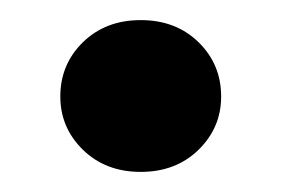

<svg xmlns="http://www.w3.org/2000/svg" viewBox="-20 -424 280 191"><path d="M120 -253Q85 -253 62.5 -275Q40 -297 40 -328Q40 -360 62.5 -382Q85 -404 120 -404Q155 -404 177.5 -382Q200 -360 200 -328Q200 -297 177.5 -275Q155 -253 120 -253Z"/></svg>

Font: DeepMind Sans
Style: Bold
Weight: 700
Designer: Jonny Pinhorn / Modifications: Colophon Foundry
Foundry: Colophon Foundry
Version: Version 1.002; ttfautohint (v1.8.2)